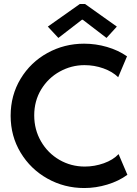

<svg xmlns="http://www.w3.org/2000/svg" viewBox="-20 -950 699 978"><path d="M34.2 -360.4Q34.2 -464.8 85 -548.8Q135.7 -632.8 221.7 -680.2Q307.6 -727.5 408.2 -727.5Q467.8 -727.5 524.9 -710.9Q582 -694.3 627 -663.1L582 -556.6Q552.7 -585.4 506.6 -601.8Q460.4 -618.2 410.2 -618.2Q343.8 -618.2 284.7 -585.7Q225.6 -553.2 189.9 -494.6Q154.3 -436 154.3 -362.3Q154.3 -289.6 189 -229.7Q223.6 -169.9 282.7 -135.7Q341.8 -101.6 412.1 -101.6Q461.4 -101.6 508.8 -118.4Q556.2 -135.3 584 -165L628.9 -59.6Q584.5 -27.3 526.4 -9.8Q468.3 7.8 409.2 7.8Q307.6 7.8 221.7 -40.3Q135.7 -88.4 85 -172.6Q34.2 -256.8 34.2 -360.4ZM223.6 -814.5 386.7 -929.7H413.1L575.2 -814.5L522.5 -756.8L401.4 -849.6H397.5L277.3 -756.8Z"/></svg>

Font: Reddit Sans Chocolate SemiBold
Style: Regular
Weight: 600
Designer: Stephen Hutchings
Foundry: Reddit
Version: Version 1.011